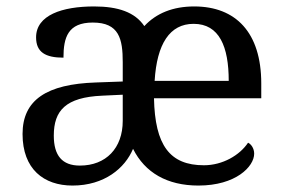

<svg xmlns="http://www.w3.org/2000/svg" viewBox="-20 -566 881 596"><path d="M205 10C304 10 368 -44 393 -104C430 -30 499 10 596 10C712 10 769 -49 769 -89C769 -106 759 -119 750 -123C724 -84 671 -53 613 -53C507 -53 461 -115 458 -261H791V-307C791 -465 712 -546 583 -546C517 -546 465 -525 428 -485C399 -528 347 -546 272 -546C173 -546 92 -519 92 -450C92 -404 121 -387 177 -387C177 -450 191 -496 268 -496C350 -496 361 -445 361 -373V-313L278 -310C125 -305 50 -256 50 -150C50 -41 116 10 205 10ZM690 -315H460C467 -430 507 -492 581 -492C661 -492 690 -421 690 -315ZM228 -52C173 -52 147 -83 147 -145C147 -223 184 -264 297 -269L361 -272V-191C361 -106 309 -52 228 -52Z"/></svg>

Font: Noto Serif Devanagari
Style: Regular
Weight: 400
Designer: Universal Thirst, Indian Type Foundry and the Monotype Design Team
Foundry: Monotype Imaging Inc.
Version: Version 2.004